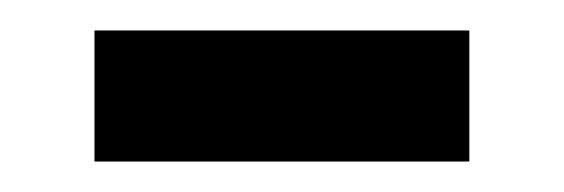

<svg xmlns="http://www.w3.org/2000/svg" viewBox="-20 -335 370 126"><path d="M42 -229V-315H288V-229Z"/></svg>

Font: Noto Sans Sundanese Medium
Style: Regular
Weight: 500
Version: Version 2.003